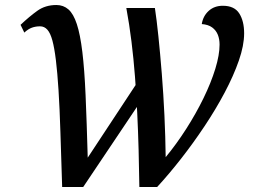

<svg xmlns="http://www.w3.org/2000/svg" viewBox="-20 -746 1014 766"><path d="M228 0Q224 -124 221 -219.5Q218 -315 213.5 -386Q209 -457 203 -506Q197 -555 189 -584.5Q181 -614 169 -627.5Q157 -641 140 -641Q122 -641 107 -635.5Q92 -630 77 -616L62 -647Q97 -680 129 -703Q161 -726 205 -726Q233 -726 253 -708.5Q273 -691 286.5 -650Q300 -609 308.5 -539Q317 -469 321.5 -365Q326 -261 330 -117L566 -475L575 -392L312 0ZM536 0Q535 -74 533 -148Q531 -222 527.5 -295.5Q524 -369 518.5 -440.5Q513 -512 504.5 -580.5Q496 -649 484 -714H598Q605 -668 612 -600.5Q619 -533 625.5 -452Q632 -371 636 -286Q640 -201 641 -119Q684 -171 723 -232Q762 -293 792 -354.5Q822 -416 839 -471.5Q856 -527 856 -568Q856 -590 849 -607.5Q842 -625 826.5 -636.5Q811 -648 785 -650Q790 -682 812.5 -702.5Q835 -723 869 -723Q915 -723 934.5 -692.5Q954 -662 954 -613Q954 -565 933 -504.5Q912 -444 876.5 -377Q841 -310 796 -242.5Q751 -175 702.5 -113Q654 -51 607 0Z"/></svg>

Font: ET Text
Style: Italic
Weight: 470
Italic angle: -12°
Designer: Monotype Design Team
Foundry: Monotype Imaging Inc.
Version: Version 2.009